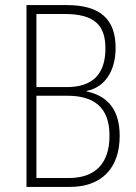

<svg xmlns="http://www.w3.org/2000/svg" viewBox="-20 -734 534 754"><path d="M243 -714H84V0H255C376 0 450 -71 450 -200C450 -295 410 -356 320 -375V-377C393 -391 434 -457 434 -546C434 -659 373 -714 243 -714ZM242 -392H123V-679H234C350 -679 394 -636 394 -544C394 -443 344 -392 242 -392ZM123 -358H244C346 -358 410 -316 410 -201C410 -89 351 -35 251 -35H123Z"/></svg>

Font: Noto Sans Hebrew Condensed ExtraLight
Style: Regular
Weight: 200
Width: 3
Designer: Monotype Design Team
Foundry: Monotype Imaging Inc.
Version: Version 2.004